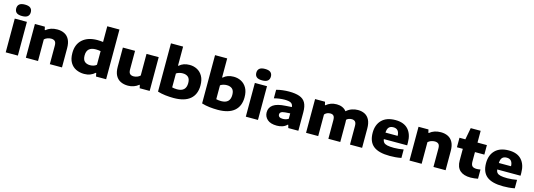

<svg xmlns="http://www.w3.org/2000/svg" viewBox="13 -1906 8378 3014"><g transform="rotate(15 4202.0 -399.0)"><path d="M65 0V-548.5H262.5V0ZM164 -616.5Q102.5 -616.5 74 -640.2Q45.5 -664 45.5 -709.5Q45.5 -754.5 74 -778.5Q102.5 -802.5 164 -802.5Q225.5 -802.5 254 -778.5Q282.5 -754.5 282.5 -709.5Q282.5 -664 254 -640.2Q225.5 -616.5 164 -616.5Z M392.5 0V-548.5H554L566 -497H575Q646 -557 756 -557Q821.5 -557 872 -532Q922.5 -507 951 -452.8Q979.5 -398.5 979.5 -312V0H782V-301.5Q782 -353 760.5 -372.8Q739 -392.5 699 -392.5Q668.5 -392.5 639.5 -381.8Q610.5 -371 590 -351V0Z M1340.5 9Q1268.5 9 1208.8 -19Q1149 -47 1113.5 -106.8Q1078 -166.5 1078 -262.5Q1078 -403.5 1165.8 -481.2Q1253.5 -559 1406.5 -559Q1431.5 -559 1455.2 -557.2Q1479 -555.5 1499 -553V-808H1697V0H1532L1521.5 -55H1512.5Q1482 -26 1438.5 -8.5Q1395 9 1340.5 9ZM1394.5 -147.5Q1422 -147.5 1450 -155.5Q1478 -163.5 1499 -182.5V-404Q1483.5 -407 1463 -409.2Q1442.5 -411.5 1420.5 -411.5Q1273.5 -411.5 1273.5 -275.5Q1273.5 -205.5 1306.5 -176.5Q1339.5 -147.5 1394.5 -147.5Z M2052.5 9Q1984.5 9 1932.5 -16Q1880.5 -41 1851.2 -95Q1822 -149 1822 -235.5V-548.5H2020V-246.5Q2020 -195 2041.2 -175.2Q2062.5 -155.5 2100 -155.5Q2129.5 -155.5 2158 -166.5Q2186.5 -177.5 2206.5 -197V-548.5H2404.5V0H2242.5L2230.5 -51H2223.5Q2188.5 -22 2144.5 -6.5Q2100.5 9 2052.5 9Z M2794 10.5Q2729.5 10.5 2661.8 2.8Q2594 -5 2534 -23.5V-808H2731.5V-498.5H2740.5Q2804 -557 2907 -557Q2973.5 -557 3029.5 -527.8Q3085.5 -498.5 3119.2 -439Q3153 -379.5 3153 -288.5Q3153 -143.5 3062.5 -66.5Q2972 10.5 2794 10.5ZM2812 -135.5Q2957.5 -135.5 2957.5 -274.5Q2957.5 -343.5 2924.5 -372.2Q2891.5 -401 2836.5 -401Q2809 -401 2781.5 -393.8Q2754 -386.5 2731.5 -371V-145Q2747.5 -141 2768.2 -138.2Q2789 -135.5 2812 -135.5Z M3510.5 10.5Q3446 10.5 3378.2 2.8Q3310.5 -5 3250.5 -23.5V-808H3448V-498.5H3457Q3520.5 -557 3623.5 -557Q3690 -557 3746 -527.8Q3802 -498.5 3835.8 -439Q3869.5 -379.5 3869.5 -288.5Q3869.5 -143.5 3779 -66.5Q3688.5 10.5 3510.5 10.5ZM3528.5 -135.5Q3674 -135.5 3674 -274.5Q3674 -343.5 3641 -372.2Q3608 -401 3553 -401Q3525.5 -401 3498 -393.8Q3470.5 -386.5 3448 -371V-145Q3464 -141 3484.8 -138.2Q3505.5 -135.5 3528.5 -135.5Z M3967 0V-548.5H4164.5V0ZM4066 -616.5Q4004.5 -616.5 3976 -640.2Q3947.5 -664 3947.5 -709.5Q3947.5 -754.5 3976 -778.5Q4004.5 -802.5 4066 -802.5Q4127.5 -802.5 4156 -778.5Q4184.5 -754.5 4184.5 -709.5Q4184.5 -664 4156 -640.2Q4127.5 -616.5 4066 -616.5Z M4472.5 10.5Q4369 10.5 4317 -36Q4265 -82.5 4265 -152Q4265 -230 4327.5 -274.5Q4390 -319 4528 -326.5L4626.5 -333Q4622.5 -379 4590.8 -397.2Q4559 -415.5 4486.5 -415.5Q4451.5 -415.5 4405 -409.8Q4358.5 -404 4317.5 -392V-531Q4366 -544.5 4420.8 -550.8Q4475.5 -557 4521.5 -557Q4626.5 -557 4692.8 -533.2Q4759 -509.5 4790 -453.8Q4821 -398 4821 -301V0H4657L4644 -49H4635Q4605.5 -18.5 4563.2 -4Q4521 10.5 4472.5 10.5ZM4461 -168.5Q4461 -145 4479.2 -131Q4497.5 -117 4535.5 -117Q4558.5 -117 4582.8 -123Q4607 -129 4627 -143V-230.5L4547 -225Q4499 -221 4480 -206.8Q4461 -192.5 4461 -168.5Z M4946 0V-548.5H5107.5L5119.5 -497H5128.5Q5159.5 -525.5 5202.8 -541.2Q5246 -557 5298 -557Q5347 -557 5387.5 -540Q5428 -523 5455.5 -487Q5499 -525.5 5547 -541.2Q5595 -557 5642 -557Q5705.5 -557 5754 -532Q5802.5 -507 5829.8 -453Q5857 -399 5857 -312.5V0H5660V-301.5Q5660 -353 5639.8 -372.8Q5619.5 -392.5 5586 -392.5Q5531.5 -392.5 5500 -360.5Q5502 -339 5502 -315V0H5308.5V-301.5Q5308.5 -353 5290.2 -372.8Q5272 -392.5 5238 -392.5Q5178 -392.5 5143.5 -350.5V0Z M6308 10.5Q6126 10.5 6040.8 -58Q5955.5 -126.5 5955.5 -272.5Q5955.5 -404 6032 -480.5Q6108.5 -557 6252 -557Q6389.5 -557 6459.8 -479.5Q6530 -402 6530 -266V-221H6150.5Q6154 -188 6171.8 -167.8Q6189.5 -147.5 6229.2 -138.2Q6269 -129 6339 -129Q6374 -129 6414.8 -133Q6455.5 -137 6494 -144V-6.5Q6443 3.5 6396.5 7Q6350 10.5 6308 10.5ZM6249 -439Q6200.5 -439 6176 -411.8Q6151.5 -384.5 6149.5 -326H6347.5Q6344 -439 6249 -439Z M6627 0V-548.5H6788.5L6800.5 -497H6809.5Q6880.5 -557 6990.5 -557Q7056 -557 7106.5 -532Q7157 -507 7185.5 -452.8Q7214 -398.5 7214 -312V0H7016.5V-301.5Q7016.5 -353 6995 -372.8Q6973.5 -392.5 6933.5 -392.5Q6903 -392.5 6874 -381.8Q6845 -371 6824.5 -351V0Z M7621 10.5Q7507 10.5 7447.5 -43Q7388 -96.5 7388 -205V-394H7292.5V-548.5H7388L7424 -740H7585.5V-548.5H7738V-394H7585.5V-242.5Q7585.5 -187 7607.5 -166.2Q7629.5 -145.5 7678.5 -145.5Q7703.5 -145.5 7740 -152.5V-2.5Q7715 2.5 7683 6.5Q7651 10.5 7621 10.5Z M8150.5 10.5Q7968.5 10.5 7883.2 -58Q7798 -126.5 7798 -272.5Q7798 -404 7874.5 -480.5Q7951 -557 8094.5 -557Q8232 -557 8302.2 -479.5Q8372.5 -402 8372.5 -266V-221H7993Q7996.5 -188 8014.2 -167.8Q8032 -147.5 8071.8 -138.2Q8111.5 -129 8181.5 -129Q8216.5 -129 8257.2 -133Q8298 -137 8336.5 -144V-6.5Q8285.5 3.5 8239 7Q8192.5 10.5 8150.5 10.5ZM8091.5 -439Q8043 -439 8018.5 -411.8Q7994 -384.5 7992 -326H8190Q8186.5 -439 8091.5 -439Z"/></g></svg>

Font: Encode Sans Expanded ExtraBold
Style: Regular
Weight: 800
Width: 7
Designer: Multiple Designers
Foundry: Impallari Type
Version: Version 3.000; ttfautohint (v1.8.3) -l 8 -r 50 -G 200 -x 14 